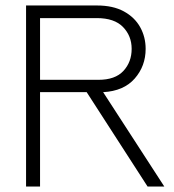

<svg xmlns="http://www.w3.org/2000/svg" viewBox="-20 -680 633 700"><path d="M126 -344V0H75V-660H334Q392 -660 431.5 -638.5Q471 -617 491 -581Q511 -545 511 -502Q511 -439 471 -393.5Q431 -348 356 -344L579 0H518L296 -344ZM126 -389H339Q400 -389 430 -421.5Q460 -454 460 -502Q460 -549 428.5 -581.5Q397 -614 333 -614H126Z"/></svg>

Font: Lil Grotesk Light
Style: Regular
Weight: 300
Designer: Bastien Sozeau
Foundry: NBR — Bastien Sozeau
Version: Version 3.003; ttfautohint (v1.8.4.7-5d5b);gftools[0.9.33]